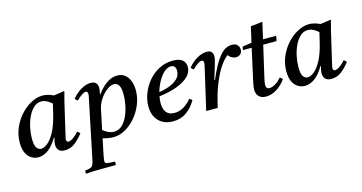

<svg xmlns="http://www.w3.org/2000/svg" viewBox="-85 -980 3033 1608"><g transform="rotate(-15 1431.0 -176.5)"><path d="M146 11Q115 11 87 -5.5Q59 -22 42 -57Q25 -92 25 -147Q25 -215 51 -275Q77 -335 119 -381Q161 -427 211.5 -453.5Q262 -480 311 -480Q330 -480 354 -474.5Q378 -469 404 -456Q425 -459 447.5 -462Q470 -465 494 -469L497 -465Q485 -423 476 -385.5Q467 -348 458 -309L412 -111Q411 -104 408 -93Q405 -82 405 -72Q405 -63 409 -57Q413 -51 423 -51Q440 -51 466 -69Q492 -87 513 -113Q526 -104 536 -93Q502 -48 463 -18Q424 12 375 12Q338 12 322 -6.5Q306 -25 306 -53Q306 -80 317 -115H312Q275 -51 232.5 -20Q190 11 146 11ZM378 -393Q357 -412 334 -423.5Q311 -435 287 -435Q250 -435 221 -408Q192 -381 172 -338.5Q152 -296 142 -247.5Q132 -199 132 -155Q132 -95 148 -73.5Q164 -52 186 -52Q212 -52 243.5 -77.5Q275 -103 305.5 -159.5Q336 -216 358 -309Z M705 -4 676 135Q672 157 670.5 168.5Q669 180 669 186Q669 203 686.5 206.5Q704 210 754 211Q756 219 755.5 227.5Q755 236 754 241Q686 242 622 242Q558 242 494 247Q493 242 493 234Q493 226 494 220Q525 216 540.5 210.5Q556 205 563.5 189.5Q571 174 577 142L678 -345Q683 -365 684.5 -376Q686 -387 686 -393Q686 -417 668 -417Q654 -417 631.5 -401.5Q609 -386 587 -363Q580 -368 574.5 -373Q569 -378 564 -384Q604 -431 646.5 -454.5Q689 -478 726 -478Q760 -478 773.5 -461Q787 -444 787 -420Q787 -412 785.5 -401Q784 -390 779 -365H783Q818 -415 863 -447.5Q908 -480 958 -480Q1014 -480 1046 -436Q1078 -392 1078 -321Q1078 -258 1054 -199Q1030 -140 989.5 -92.5Q949 -45 899 -17Q849 11 796 11Q776 11 752.5 7Q729 3 705 -4ZM756 -248 719 -72Q742 -53 765.5 -42.5Q789 -32 813 -32Q854 -32 884 -60.5Q914 -89 933 -133Q952 -177 961 -225.5Q970 -274 970 -314Q970 -417 913 -417Q890 -417 865 -401.5Q840 -386 817 -361Q794 -336 778 -306.5Q762 -277 756 -248Q756 -248 756 -248Z M1549 -398Q1549 -359 1524 -328.5Q1499 -298 1456.5 -276Q1414 -254 1362 -240Q1310 -226 1256 -220Q1250 -189 1250 -162Q1250 -112 1272 -82.5Q1294 -53 1343 -53Q1386 -53 1424 -76Q1462 -99 1491 -136Q1507 -127 1514 -117Q1480 -59 1431 -23.5Q1382 12 1314 12Q1235 12 1189.5 -35.5Q1144 -83 1144 -163Q1144 -219 1166 -275Q1188 -331 1227.5 -377.5Q1267 -424 1321.5 -452Q1376 -480 1440 -480Q1496 -480 1522.5 -458Q1549 -436 1549 -398ZM1264 -255Q1311 -261 1354.5 -277.5Q1398 -294 1426 -321.5Q1454 -349 1454 -389Q1454 -411 1444 -424.5Q1434 -438 1412 -438Q1381 -438 1352 -411.5Q1323 -385 1300 -343Q1277 -301 1264 -255Z M1702 0H1602L1684 -355Q1691 -384 1691 -393Q1691 -417 1673 -417Q1659 -417 1636.5 -401.5Q1614 -386 1592 -363Q1585 -368 1579.5 -373Q1574 -378 1569 -384Q1609 -431 1652 -454.5Q1695 -478 1732 -478Q1765 -478 1776 -462.5Q1787 -447 1787 -426Q1787 -413 1783 -395.5Q1779 -378 1767 -337L1735 -234L1741 -233Q1793 -358 1843 -419Q1893 -480 1951 -480Q1986 -480 2000.5 -462Q2015 -444 2015 -423Q2015 -398 1999 -384Q1983 -370 1961 -370Q1945 -370 1927 -378.5Q1909 -387 1897 -406Q1866 -386 1830 -333.5Q1794 -281 1760.5 -197.5Q1727 -114 1702 0Z M2322 -413H2207L2144 -139Q2135 -100 2135 -83Q2135 -67 2142 -57.5Q2149 -48 2167 -48Q2188 -48 2217 -65.5Q2246 -83 2269 -112Q2282 -103 2292 -92Q2257 -43 2212 -15Q2167 13 2119 13Q2087 13 2068.5 0Q2050 -13 2043 -31.5Q2036 -50 2036 -66Q2036 -77 2038 -93Q2040 -109 2045 -132L2107 -413H2032Q2032 -421 2033 -428Q2034 -435 2037 -442L2116 -454Q2123 -483 2131.5 -519.5Q2140 -556 2147 -589Q2171 -591 2196.5 -593.5Q2222 -596 2246 -600L2249 -596Q2242 -566 2235 -535.5Q2228 -505 2217 -457H2330Q2330 -445 2328 -434.5Q2326 -424 2322 -413Z M2457 11Q2426 11 2398 -5.5Q2370 -22 2353 -57Q2336 -92 2336 -147Q2336 -215 2362 -275Q2388 -335 2430 -381Q2472 -427 2522.5 -453.5Q2573 -480 2622 -480Q2641 -480 2665 -474.5Q2689 -469 2715 -456Q2736 -459 2758.5 -462Q2781 -465 2805 -469L2808 -465Q2796 -423 2787 -385.5Q2778 -348 2769 -309L2723 -111Q2722 -104 2719 -93Q2716 -82 2716 -72Q2716 -63 2720 -57Q2724 -51 2734 -51Q2751 -51 2777 -69Q2803 -87 2824 -113Q2837 -104 2847 -93Q2813 -48 2774 -18Q2735 12 2686 12Q2649 12 2633 -6.5Q2617 -25 2617 -53Q2617 -80 2628 -115H2623Q2586 -51 2543.5 -20Q2501 11 2457 11ZM2689 -393Q2668 -412 2645 -423.5Q2622 -435 2598 -435Q2561 -435 2532 -408Q2503 -381 2483 -338.5Q2463 -296 2453 -247.5Q2443 -199 2443 -155Q2443 -95 2459 -73.5Q2475 -52 2497 -52Q2523 -52 2554.5 -77.5Q2586 -103 2616.5 -159.5Q2647 -216 2669 -309Z"/></g></svg>

Font: Tiro Tamil
Style: Italic
Weight: 400
Italic angle: -11°
Designer: Tamil: Fernando Mello & Fiona Ross, assisted by Kaja Sojewska. Latin: John Hudson with Paul Hanslow, assisted by Kaja So
Foundry: Tiro Typeworks Ltd.
Version: Version 1.52